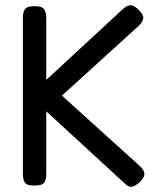

<svg xmlns="http://www.w3.org/2000/svg" viewBox="-20 -712 631 747"><path d="M114 10Q84 10 76.5 -2Q69 -14 69 -35V-644Q69 -664 77 -676Q85 -688 115 -688Q144 -688 152 -675.5Q160 -663 160 -643V-401L455 -674Q473 -691 487 -691.5Q501 -692 519 -674Q538 -656 537.5 -642Q537 -628 519 -611L221 -340L523 -67Q542 -49 542 -35Q542 -21 523 -3Q503 15 490 15Q477 15 459 -4L160 -279V-34Q160 -13 152 -1.5Q144 10 114 10Z"/></svg>

Font: Fredoka
Style: Regular
Weight: 400
Designer: Ben Nathan
Foundry: Milena B. Brandão, Ben Nathan
Version: Version 2.001